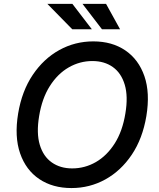

<svg xmlns="http://www.w3.org/2000/svg" viewBox="-20 -948 808 978"><path d="M725.5 -356.5Q706.3 -241.8 651.1 -159.8Q595.9 -77.8 516.3 -33.9Q436.8 9.9 344.1 9.9Q248.2 9.9 180 -35.9Q111.9 -81.7 82.4 -166.9Q52.9 -252.1 72.4 -370Q91.6 -484.7 147 -566.9Q202.4 -649.1 282.3 -693.2Q362.2 -737.2 455.3 -737.2Q550.8 -737.2 618.4 -691.2Q686.1 -645.2 715.6 -560Q745 -474.8 725.5 -356.5ZM618.6 -370Q633.2 -457 615.4 -516.5Q597.7 -576 554.7 -606.5Q511.7 -637.1 450.6 -637.1Q386.4 -637.1 329.9 -604.6Q273.4 -572.1 233.7 -509.4Q193.9 -446.7 179.3 -356.5Q164.8 -269.5 182.7 -210.2Q200.6 -150.9 243.8 -120.6Q286.9 -90.2 347.7 -90.2Q412.3 -90.2 468.4 -122.5Q524.5 -154.8 564.3 -217.3Q604 -279.8 618.6 -370ZM447.8 -799H348L221.2 -928.3H348.7ZM591.6 -799H499.3L400.2 -928.3H520.2Z"/></svg>

Font: Inter UI Medium
Style: Italic
Weight: 500
Italic angle: 9.39999°
Designer: Rasmus Andersson
Foundry: rsms
Version: 3.2;8d6f07862